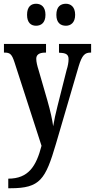

<svg xmlns="http://www.w3.org/2000/svg" viewBox="-20 -770 505 1022"><path d="M331 -633C355 -633 380 -648 380 -691C380 -735 355 -750 331 -750C303 -750 280 -735 280 -691C280 -648 303 -633 331 -633ZM172 -633C198 -633 222 -648 222 -691C222 -735 198 -750 172 -750C146 -750 124 -735 124 -691C124 -648 146 -633 172 -633ZM24 181V232H36C194 232 222 185 278 -5L399 -418C417 -477 432 -490 462 -490H465V-536H294V-490L298 -489C330 -488 345 -481 345 -455C345 -438 341 -417 335 -399L286 -205C276 -166 269 -133 263 -98C259 -129 249 -177 232 -236L186 -395C178 -420 173 -441 173 -457C173 -476 185 -490 221 -490H225V-536H1V-490H5C33 -490 43 -482 57 -439L201 6C173 114 132 181 24 181Z"/></svg>

Font: Noto Serif Hebrew ExtraCondensed SemiBold
Style: Regular
Weight: 600
Width: 2
Designer: Monotype Design Team
Foundry: Monotype Imaging Inc.
Version: Version 2.004